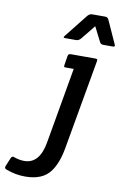

<svg xmlns="http://www.w3.org/2000/svg" viewBox="-280 -800 707 1099"><g transform="rotate(10 74.0 -250.5)"><path d="M85 -495H224Q234 -495 236.5 -492Q239 -489 237 -480L145 41Q129 131 91 181Q46 240 -53 240Q-112 240 -165 219Q-175 216 -175 207Q-175 204 -173 199L-153 151Q-147 136 -133 142Q-103 153 -74 153Q15 153 37 26L114 -415H71Q61 -414 58.5 -417Q56 -420 58 -429L66 -480Q68 -489 71.5 -492Q75 -495 85 -495ZM99 -580H35Q26 -580 26 -583.5Q26 -587 31 -593L138 -728Q150 -741 164 -741H240Q254 -741 260 -728L321 -593Q323 -589 323 -587Q323 -580 311 -580H257Q242 -580 236 -592L193 -677L125 -593Q113 -580 99 -580Z"/></g></svg>

Font: Crete Round
Style: Italic
Weight: 400
Designer: Veronika Burian
Foundry: TypeTogether
Version: Version 1.001; ttfautohint (v1.6)